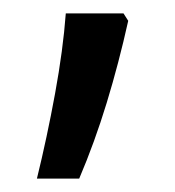

<svg xmlns="http://www.w3.org/2000/svg" viewBox="-20 -134 261 286"><path d="M164 -114H78Q74 -60 62 5.5Q50 71 35 132H98Q121 78 139 19Q157 -40 171 -103Z"/></svg>

Font: Noto Sans Display Condensed
Style: Regular
Weight: 400
Width: 3
Designer: Monotype Design Team
Foundry: Monotype Imaging Inc.
Version: Version 1.900